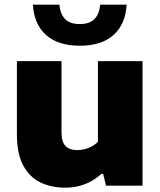

<svg xmlns="http://www.w3.org/2000/svg" viewBox="-20 -818 706 846"><path d="M267.5 9Q205 9 157 -14.8Q109 -38.5 81.8 -90Q54.5 -141.5 54.5 -225V-548.5H251V-237.5Q251 -191.5 269.5 -174Q288 -156.5 320 -156.5Q345 -156.5 370 -166.2Q395 -176 411.5 -193.5V-548.5H608V0H447L434.5 -52H427Q360 9 267.5 9ZM331.5 -616.5Q236 -616.5 183 -663.8Q130 -711 125 -797.5H241.5Q245.5 -755.5 267 -733.8Q288.5 -712 331.5 -712Q374.5 -712 396 -733.8Q417.5 -755.5 421.5 -797.5H538Q533 -711 480.2 -663.8Q427.5 -616.5 331.5 -616.5Z"/></svg>

Font: Encode Sans SemiExpanded SemiExpanded ExtraBold
Style: Regular
Weight: 800
Width: 6
Designer: Multiple Designers
Foundry: Impallari Type
Version: Version 3.000; ttfautohint (v1.8.3) -l 8 -r 50 -G 200 -x 14 